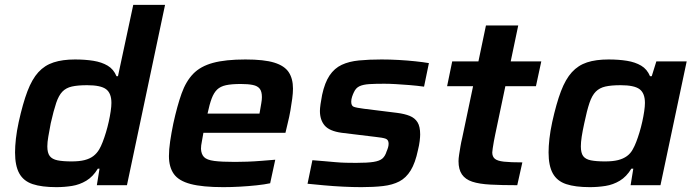

<svg xmlns="http://www.w3.org/2000/svg" viewBox="-20 -763 2861 791"><path d="M212 8Q152 8 114.5 -4.5Q77 -17 59.5 -48.5Q42 -80 42 -135Q42 -160 45.5 -191.5Q49 -223 57 -260Q74 -337 93 -387Q112 -437 138 -465.5Q164 -494 201 -506Q238 -518 289 -518Q331 -518 365 -512.5Q399 -507 423.5 -492.5Q448 -478 460 -449H466L529 -743H660L503 0H379L390 -68H383Q363 -35 335.5 -18.5Q308 -2 276.5 3Q245 8 212 8ZM275 -98Q307 -98 328.5 -103.5Q350 -109 364.5 -120Q379 -131 389 -148Q396 -160 403 -178Q410 -196 416.5 -217.5Q423 -239 428 -261.5Q433 -284 436 -304.5Q439 -325 439 -339Q439 -379 417 -395.5Q395 -412 339 -412Q300 -412 276 -406.5Q252 -401 237 -385.5Q222 -370 211.5 -339Q201 -308 189 -255Q183 -223 179 -200Q175 -177 175 -160Q175 -133 185 -120Q195 -107 217 -102.5Q239 -98 275 -98Z M900 8Q814 8 765 -5Q716 -18 696 -46.5Q676 -75 676 -120Q676 -147 681 -181Q686 -215 694 -254Q710 -327 728 -377.5Q746 -428 776 -459Q806 -490 857.5 -504Q909 -518 991 -518Q1068 -518 1110 -505Q1152 -492 1169.5 -465.5Q1187 -439 1187 -398Q1187 -380 1184 -357Q1181 -334 1176.5 -308Q1172 -282 1165 -254L1156 -216H818Q815 -196 811.5 -179.5Q808 -163 808 -150Q809 -128 820.5 -116Q832 -104 862.5 -100Q893 -96 948 -96Q971 -96 999.5 -97Q1028 -98 1058.5 -100.5Q1089 -103 1114 -105L1093 -8Q1070 -3 1037 0.5Q1004 4 968.5 6Q933 8 900 8ZM835 -295H1049L1051 -306Q1054 -324 1056.5 -338Q1059 -352 1059 -363Q1059 -386 1050 -397.5Q1041 -409 1021.5 -413Q1002 -417 972 -417Q934 -417 911 -412Q888 -407 874.5 -394Q861 -381 852 -357Q843 -333 835 -295Z M1469 8Q1434 8 1393.5 6Q1353 4 1315 0.5Q1277 -3 1247 -6L1267 -103Q1293 -101 1316 -99Q1339 -97 1361.5 -95Q1384 -93 1405 -92.5Q1426 -92 1447 -92Q1494 -92 1519 -96Q1544 -100 1555.5 -110Q1567 -120 1573 -140Q1577 -149 1579 -156.5Q1581 -164 1581 -171Q1581 -187 1569 -191.5Q1557 -196 1527 -199L1387 -216Q1337 -223 1317.5 -246Q1298 -269 1298 -306Q1298 -316 1300.5 -334Q1303 -352 1307 -372Q1318 -423 1338 -452.5Q1358 -482 1388 -496Q1418 -510 1459 -514Q1500 -518 1552 -518Q1586 -518 1622 -516Q1658 -514 1691 -510.5Q1724 -507 1747 -503L1727 -406Q1698 -410 1667.5 -412.5Q1637 -415 1610 -416.5Q1583 -418 1563 -418Q1527 -418 1502 -416.5Q1477 -415 1461.5 -408Q1446 -401 1438 -383Q1434 -375 1430.5 -364.5Q1427 -354 1427 -344Q1427 -327 1437.5 -323Q1448 -319 1479 -315L1616 -298Q1647 -294 1668 -285.5Q1689 -277 1700 -259.5Q1711 -242 1711 -209Q1711 -199 1709 -182Q1707 -165 1702 -145Q1691 -92 1672 -61Q1653 -30 1625 -15.5Q1597 -1 1558 3.5Q1519 8 1469 8Z M2111 0Q2047 0 2000.5 -2.5Q1954 -5 1925.5 -14.5Q1897 -24 1883 -44.5Q1869 -65 1869 -99Q1869 -110 1871.5 -126Q1874 -142 1877 -160Q1880 -178 1884 -194L1929 -408H1822L1843 -510H1951L1982 -658H2115L2084 -510H2210L2188 -408H2062L2020 -208Q2017 -195 2014.5 -180Q2012 -165 2010 -152.5Q2008 -140 2008 -135Q2008 -118 2018.5 -109Q2029 -100 2056 -97Q2083 -94 2132 -94Z M2410 8Q2350 8 2312.5 -4.5Q2275 -17 2257.5 -48.5Q2240 -80 2240 -135Q2240 -160 2243.5 -191.5Q2247 -223 2255 -260Q2272 -337 2291 -387Q2310 -437 2336 -465.5Q2362 -494 2398.5 -506Q2435 -518 2487 -518Q2529 -518 2563 -512.5Q2597 -507 2621.5 -492.5Q2646 -478 2658 -449H2665L2684 -510H2809L2701 0H2578L2589 -68H2581Q2561 -35 2533.5 -18.5Q2506 -2 2474.5 3Q2443 8 2410 8ZM2473 -98Q2505 -98 2526.5 -103.5Q2548 -109 2563 -120Q2578 -131 2587 -148Q2594 -160 2601 -178Q2608 -196 2614.5 -217.5Q2621 -239 2626 -261.5Q2631 -284 2634 -304.5Q2637 -325 2637 -339Q2637 -379 2615 -395.5Q2593 -412 2537 -412Q2498 -412 2474 -406.5Q2450 -401 2434.5 -385.5Q2419 -370 2408.5 -339Q2398 -308 2387 -255Q2380 -223 2376.5 -200Q2373 -177 2373 -160Q2373 -133 2382.5 -120Q2392 -107 2414 -102.5Q2436 -98 2473 -98Z"/></svg>

Font: Saira SemiExpanded SemiBold
Style: Italic
Weight: 600
Width: 6
Italic angle: -12°
Designer: Hector Gatti with collaboration of the Omnibus-Type team
Foundry: Omnibus-Type
Version: Version 1.101